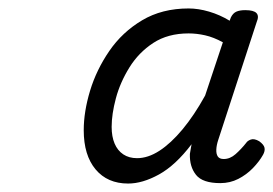

<svg xmlns="http://www.w3.org/2000/svg" viewBox="-20 -920 646 454"><path d="M283 -486Q234 -486 206 -519.5Q178 -553 178 -612Q178 -656 193 -705.5Q208 -755 238.5 -799.5Q269 -844 316 -872Q363 -900 426 -900Q449 -900 474.5 -892.5Q500 -885 523 -871L526 -879Q531 -889 539 -892.5Q547 -896 560 -896Q580 -896 586.5 -889Q593 -882 587 -868L496 -589Q492 -577 491.5 -566.5Q491 -556 495 -550Q499 -544 509 -544Q524 -544 537 -555.5Q550 -567 562 -582Q565 -587 573 -590Q581 -593 593 -586Q604 -578 605.5 -570.5Q607 -563 602 -554Q593 -538 578 -522.5Q563 -507 543.5 -497Q524 -487 501 -487Q459 -487 443.5 -506.5Q428 -526 429 -556Q430 -563 431 -568Q432 -573 433 -579Q395 -529 356 -507.5Q317 -486 283 -486ZM244 -620Q244 -597 251 -580.5Q258 -564 271.5 -555Q285 -546 304 -546Q330 -546 357 -563.5Q384 -581 411.5 -614Q439 -647 465 -694L507 -820Q485 -832 465 -836.5Q445 -841 426 -841Q377 -841 342.5 -818.5Q308 -796 286 -760.5Q264 -725 254 -687.5Q244 -650 244 -620Z"/></svg>

Font: Playwrite DK Loopet Light
Style: Regular
Weight: 300
Version: Version 1.003